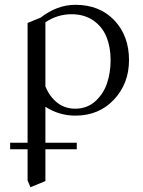

<svg xmlns="http://www.w3.org/2000/svg" viewBox="-20 -472 592 795"><path d="M22 119.1H94.2V-377L147.9 -398.9Q216.8 -452.1 292 -452.1Q392.1 -452.1 453.1 -388.2Q514.2 -324.2 514.2 -223.1Q514.2 -126 451.9 -59.6Q389.6 6.8 292 6.8Q225.1 6.8 168 -29.8V119.1H297.9V146H168V277.8L106 303.2L94.2 274.9V146H22ZM168 -113.8Q185.5 -71.8 216.8 -46.9Q248 -22 292 -22Q339.8 -22 373.8 -52Q407.7 -82 422.9 -126.5Q438 -170.9 438 -223.1Q438 -276.9 420.9 -319.1Q403.8 -361.3 366.5 -387.2Q329.1 -413.1 275.9 -413.1Q218.3 -413.1 168 -379.9Z"/></svg>

Font: Dihjauti
Style: Regular
Weight: 400
Designer: T. Christopher White
Version: Version 3.0.0